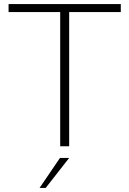

<svg xmlns="http://www.w3.org/2000/svg" viewBox="-20 -717 634 941"><path d="M275 -658H22V-697H572V-658H319V0H275ZM274 57H319L204 204H174Z"/></svg>

Font: Hanken Grotesk ExtraLight
Style: Regular
Weight: 200
Designer: Alfredo Marco Pradil
Foundry: Hanken Design Co.
Version: Version 3.014